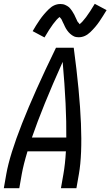

<svg xmlns="http://www.w3.org/2000/svg" viewBox="-24 -985 578 1005"><path d="M-4 0 9 -74Q44 -273 269 -735H362Q424 -273 389 -74L376 0H295L308 -74Q317 -125 321 -193H120Q99 -124 90 -74L77 0ZM143 -265H323Q325 -425 304 -661Q198 -425 143 -265ZM209 -789 147 -822Q164 -852 184 -881Q204 -910 231.5 -937Q259 -964 292 -964Q298 -964 304.5 -963Q311 -962 316.5 -959.5Q322 -957 327.5 -954Q333 -951 337.5 -947Q342 -943 345.5 -938Q349 -933 353 -928L359 -918L365 -908L370 -897Q373 -891 375.5 -885.5Q378 -880 380.5 -874.5Q383 -869 388 -865Q391 -862 392 -858Q421 -879 472 -965L534 -932Q516 -902 496.5 -873Q477 -844 449 -817Q421 -790 388 -790Q382 -790 375.5 -791Q369 -792 363.5 -794.5Q358 -797 353 -800.5Q348 -804 343.5 -808Q339 -812 335 -816.5Q331 -821 327.5 -826Q324 -831 321 -836Q318 -841 315.5 -846.5Q313 -852 310.5 -857.5Q308 -863 305 -868.5Q302 -874 300 -879.5Q298 -885 293 -890Q290 -893 288 -896Q259 -875 209 -789Z"/></svg>

Font: Iosevka SS08
Style: Italic
Weight: 400
Italic angle: -10°
Monospace: yes
Designer: Belleve Invis
Foundry: Belleve Invis
Version: 2.1.0; ttfautohint (v1.8.2)